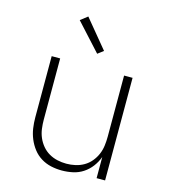

<svg xmlns="http://www.w3.org/2000/svg" viewBox="-113 -843 826 940"><g transform="rotate(15 300.0 -373.0)"><path d="M287 8Q259 8 232 2Q205 -4 181.5 -18.5Q158 -33 141 -55Q124 -77 113.5 -102.5Q103 -128 99 -155Q95 -182 95 -210V-520H138V-210Q138 -187 141 -164Q144 -141 153 -120Q162 -99 177 -81Q192 -63 212 -51.5Q232 -40 254.5 -35Q277 -30 300 -30Q323 -30 345.5 -35Q368 -40 388 -51.5Q408 -63 423 -81Q438 -99 447 -120Q456 -141 459 -164Q462 -187 462 -210V-520H505V0H462V-107Q452 -80 435 -57.5Q418 -35 394.5 -19.5Q371 -4 343 2Q315 8 287 8ZM307 -589 182 -726 218 -754 336 -611Z"/></g></svg>

Font: Zed Sans Extralight Extended
Style: Regular
Weight: 200
Width: 7
Designer: Belleve Invis
Foundry: Belleve Invis
Version: Version 1.0.0; ttfautohint (v1.8.4)